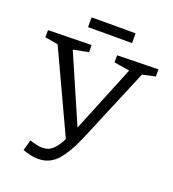

<svg xmlns="http://www.w3.org/2000/svg" viewBox="-152 -961 981 1091"><g transform="rotate(20 338.0 -416.0)"><path d="M109 -5 126 -70Q150 -62 169 -58Q188 -54 204 -54Q242 -54 267 -78.5Q292 -103 313 -146L85 -636L6 -650V-693L268 -698V-655L176 -637L353 -230L518 -635L424 -650V-693L672 -698V-655L594 -638L402 -180Q362 -87 316.5 -36.5Q271 14 202 14Q161 14 109 -5ZM480 -846V-787H214V-846Z"/></g></svg>

Font: Bitter
Style: Regular
Weight: 400
Designer: Sol Matas, and Bitter project Authors
Foundry: Sol Matas
Version: Version 2.001